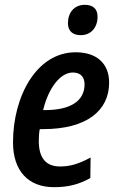

<svg xmlns="http://www.w3.org/2000/svg" viewBox="-20 -767 490 797"><path d="M315 -621C359 -621 385 -654 385 -698C385 -731 365 -747 332 -747C287 -747 262 -713 262 -671C262 -638 282 -621 315 -621ZM204 10C264 10 309 -2 355 -28L356 -113C307 -87 273 -76 229 -76C170 -76 141 -112 141 -182C141 -198 142 -215 145 -231H159C339 -231 433 -307 433 -424C433 -503 382 -550 294 -550C131 -550 34 -366 34 -176C34 -57 98 10 204 10ZM159 -310C182 -405 232 -466 282 -466C315 -466 331 -447 331 -417C331 -350 276 -310 167 -310Z"/></svg>

Font: Noto Sans Display SemiCondensed Medium
Style: Italic
Weight: 500
Width: 4
Italic angle: -12°
Designer: Monotype Design Team
Foundry: Monotype Imaging Inc.
Version: Version 1.900